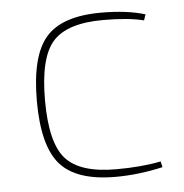

<svg xmlns="http://www.w3.org/2000/svg" viewBox="-43 -534 563 587"><g transform="rotate(-5 239.0 -240.0)"><path d="M430 -23 434 -5Q359 12 289 12Q169 12 119 -45Q69 -102 69 -240Q69 -378 118.5 -435Q168 -492 288 -492Q368 -492 423 -475L417 -457Q370 -469 292 -469Q182 -469 138 -420Q94 -371 94 -240Q94 -109 138 -60Q182 -11 292 -11Q371 -11 430 -23Z"/></g></svg>

Font: Exo 2.0 Thin
Style: Regular
Weight: 250
Designer: Natanael Gama
Version: Version 1.001;PS 001.001;hotconv 1.0.70;makeotf.lib2.5.58329